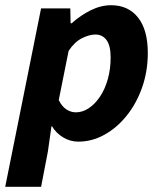

<svg xmlns="http://www.w3.org/2000/svg" viewBox="-43 -528 616 732"><path d="M-23.1 184.1 113.6 -496.1H225L226.2 -439.3H230.2Q264.2 -469.7 303 -488.9Q341.9 -508.1 380.5 -508.1Q446 -508.1 483.2 -461.2Q520.5 -414.2 520.5 -326.2Q520.5 -255.6 498.6 -193.9Q476.7 -132.3 439.2 -86.1Q401.7 -39.8 354.4 -13.9Q307.2 12 255.6 12Q224.9 12 198.1 -4Q171.3 -20 155.2 -46.6H153.2L139.5 50.2L113.7 184.1ZM246 -99.7Q272.1 -99.7 295.8 -115.7Q319.6 -131.7 338.4 -159.8Q357.3 -187.9 368 -226.2Q378.8 -264.4 378.8 -308.7Q378.8 -354.2 363.1 -375.3Q347.4 -396.4 320.8 -396.4Q297.8 -396.4 269.4 -382.3Q241.1 -368.2 218.5 -333.7L181 -146.5Q192.7 -122.4 210 -111Q227.3 -99.7 246 -99.7Z"/></svg>

Font: Source Sans 3
Style: Italic
Weight: 200
Italic angle: -11°
Designer: Paul D. Hunt
Foundry: Adobe
Version: Version 3.046;hotconv 1.0.118;makeotfexe 2.5.65603